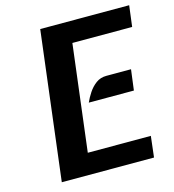

<svg xmlns="http://www.w3.org/2000/svg" viewBox="-108 -818 824 909"><g transform="rotate(-15 304.0 -363.5)"><path d="M83 0 172 -727H608L595 -624H302L238 -103H547L535 0ZM304 -331Q313.5 -353 329 -376.5Q344.5 -400 366.2 -416Q388 -432 417 -432H538L525 -331Z"/></g></svg>

Font: Expletus Sans
Style: Bold Italic
Weight: 700
Italic angle: -7°
Version: Version 7.500